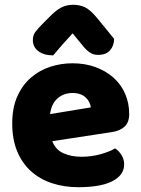

<svg xmlns="http://www.w3.org/2000/svg" viewBox="-20 -765 589 801"><path d="M198 -176Q212 -140 245 -125.5Q278 -111 319 -111Q361 -111 399 -121.5Q437 -132 460 -146Q476 -136 487 -118Q498 -100 498 -80Q498 -55 484 -37Q470 -19 444.5 -7Q419 5 384 10.5Q349 16 307 16Q248 16 197.5 -0.5Q147 -17 110 -50Q73 -83 52 -133Q31 -183 31 -250Q31 -316 52.5 -363.5Q74 -411 109.5 -441.5Q145 -472 190 -486.5Q235 -501 282 -501Q335 -501 378.5 -485Q422 -469 453.5 -441Q485 -413 502 -374Q519 -335 519 -289Q519 -255 500 -237Q481 -219 447 -214ZM283 -377Q245 -377 219.5 -354Q194 -331 189 -289L359 -317Q358 -327 353 -337.5Q348 -348 339 -357Q330 -366 316 -371.5Q302 -377 283 -377ZM283 -626Q270 -611 259.5 -600Q249 -589 240 -578.5Q231 -568 222 -557.5Q213 -547 202 -534Q163 -534 140 -551.5Q117 -569 117 -598Q117 -618 128 -632.5Q139 -647 161 -669L195 -703Q214 -722 235.5 -733.5Q257 -745 286 -745Q312 -745 334 -735Q356 -725 385 -690L456 -603Q456 -575 439.5 -555.5Q423 -536 389 -536Q369 -536 354 -546.5Q339 -557 323 -577Z"/></svg>

Font: Baloo Bhaina 2 ExtraBold
Style: Regular
Weight: 800
Designer: Yesha Goshar, Manish Minz, Shuchita Grover and Ek Type
Foundry: Ek Type
Version: Version 1.640;hotconv 1.0.111;makeotfexe 2.5.65597; ttfautoh